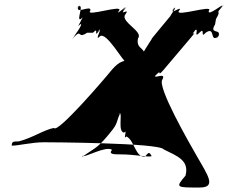

<svg xmlns="http://www.w3.org/2000/svg" viewBox="-20 -809 1023 857"><path d="M857 -115C826 -169 679 -424 705 -454C725 -492 655 -449 676 -477C699 -509 648 -446 676 -474C707 -506 677 -459 710 -497C736 -527 811 -617 837 -647C866 -682 823 -638 849 -671C873 -702 820 -640 846 -670C874 -696 840 -632 870 -663C898 -692 872 -633 898 -663C942 -693 916 -622 950 -643C976 -673 928 -615 954 -645C972 -685 911 -652 940 -700L944 -724C973 -772 935 -739 972 -779C998 -809 944 -750 970 -780C985 -801 904 -731 912 -761C938 -791 755 -730 779 -761C801 -790 730 -736 756 -770C780 -801 728 -738 754 -768C782 -794 724 -719 746 -744C746 -744 633 -608 659 -638C664 -643 590 -538 613 -546C639 -576 590 -516 616 -546C645 -599 584 -582 596 -638C622 -668 516 -712 539 -744C565 -778 508 -734 537 -768C563 -798 509 -740 535 -770C558 -796 489 -732 511 -761C535 -792 357 -731 383 -761C391 -791 313 -741 330 -780C356 -810 301 -749 327 -779C361 -799 317 -712 341 -724C367 -754 311 -670 337 -700C361 -712 294 -625 309 -645C335 -675 284 -613 310 -643C346 -682 325 -633 369 -663H395C425 -694 394 -636 422 -670C448 -700 394 -642 420 -672C443 -698 398 -619 425 -646C453 -674 532 -528 546 -528C564 -520 579 -506 589 -522C591 -538 591 -540 560 -540C522 -540 502 -525 473 -490C451 -462 235 -210 221 -238C177 -230 124 -193 64 -178C34 -178 34 -175 32 -159C60 -158 120 -174 176 -174C190 -174 694 -172 711 -142C772 -112 826 -93 808 -25C762 29 766 28 871 28C948 28 908 -26 857 -115ZM516 -120C489 -120 463 -120 480 -140C455 -160 361 -106 348 -112C365 -132 332 -90 349 -110C395 -144 412 -145 458 -200L472 -217C509 -261 497 -263 517 -305C534 -325 497 -285 514 -305C528 -303 504 -221 534 -217C551 -237 527 -180 544 -200C580 -184 584 -105 627 -110C644 -130 646 -132 657 -112C642 -106 585 -120 516 -120Z"/></svg>

Font: Hussar Przerywany
Style: Obl
Weight: 400
Foundry: Cannot Into Space Fonts
Version: Version 0.982